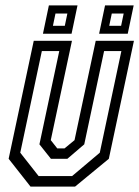

<svg xmlns="http://www.w3.org/2000/svg" viewBox="-20 -691 516 711"><path d="M93 0 12 -103 105 -540H246.5L168 -172L192 -141.5H219L256 -172L334.5 -540H476L383 -103L258 0ZM123 -39H247L349.5 -125.5L429.5 -502H365.5L292 -156.5L229.5 -103H168.5L126 -156.5L199.5 -502H135L55 -125.5ZM347 -566 369 -671H475L453 -566ZM139 -566 161 -671H267L245 -566ZM176 -595.5H220L229.5 -641H185.5ZM384.5 -595.5H428.5L438 -641H394Z"/></svg>

Font: Tourney Condensed Regular
Style: Italic
Weight: 400
Width: 3
Italic angle: -12°
Designer: Tyler Finck
Foundry: Etcetera Type Co
Version: Version 1.010; ttfautohint (v1.8.3)